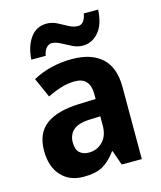

<svg xmlns="http://www.w3.org/2000/svg" viewBox="-114 -839 781 932"><g transform="rotate(-15 276.5 -373.0)"><path d="M281 -557Q380 -557 432.5 -508.5Q485 -460 485 -363V0H384L358 -74H355Q323 -30 287.5 -10Q252 10 191 10Q120 10 78.5 -36Q37 -82 37 -162Q37 -249 93 -291Q149 -333 259 -337L344 -340V-364Q344 -449 268 -449Q234 -449 199.5 -438.5Q165 -428 129 -410L85 -509Q126 -532 176.5 -544.5Q227 -557 281 -557ZM293 -251Q233 -249 207.5 -226Q182 -203 182 -164Q182 -129 199.5 -113Q217 -97 246 -97Q287 -97 315.5 -126Q344 -155 344 -207V-253ZM92 -605Q96 -671 126 -713Q156 -755 208 -755Q235 -755 259.5 -742.5Q284 -730 307.5 -717Q331 -704 354 -704Q386 -704 396 -756H468Q464 -681 431 -643.5Q398 -606 352 -606Q326 -606 300.5 -618.5Q275 -631 251.5 -644Q228 -657 207 -657Q194 -657 181.5 -644.5Q169 -632 164 -605Z"/></g></svg>

Font: Noto Sans Arabic SemCond
Style: Bold
Weight: 700
Width: 4
Designer: Monotype Design Team, Nadine Chahine, Nizar Qandah and Khaled Hosny
Foundry: Monotype Imaging Inc.
Version: Version 2.012; ttfautohint (v1.8.4.7-5d5b)